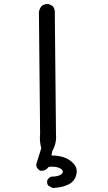

<svg xmlns="http://www.w3.org/2000/svg" viewBox="-20 -821 540 956"><path d="M242.2 115.2 220.7 103.5Q212.9 93.8 214.8 78.1Q220.7 64.5 234.4 58.6Q274.4 58.6 287.6 44.4Q300.8 30.3 280.8 18.1Q260.7 5.9 222.7 9.8Q207 31.2 181.6 29.3Q168 23.4 162.1 9.8L160.2 -2L185.5 -83Q175.8 -118.2 179.7 -157.2L173.8 -759.8Q175.8 -777.3 187.5 -791Q201.2 -802.7 222.7 -800.8L242.2 -791Q254.9 -775.4 252.9 -753.9L258.8 -151.4Q262.7 -108.4 240.2 -68.4L236.3 -46.9Q268.6 -46.9 296.9 -38.1Q325.2 -29.3 346.7 -5.9Q368.2 17.6 359.4 50.8Q350.6 84 318.4 98.6Q286.1 113.3 242.2 115.2Z"/></svg>

Font: JasonHandwriting1
Style: Regular
Weight: 400
Version: Version 1.48.20